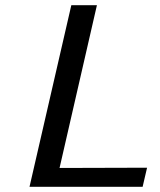

<svg xmlns="http://www.w3.org/2000/svg" viewBox="-20 -715 611 735"><path d="M93 0 253 -695H351L208 -72L543 -73L526 0Z"/></svg>

Font: Coval
Style: Book Italic
Weight: 350
Foundry: Context Ltd
Version: Version 001.000